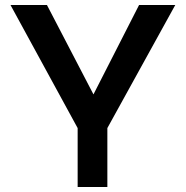

<svg xmlns="http://www.w3.org/2000/svg" viewBox="-20 -749 745 769"><path d="M291 -236 22 -729H168L372 -337L336 -335L537 -729H682L410 -236V0H291Z"/></svg>

Font: Reem Kufi Fun Medium
Style: Regular
Weight: 500
Designer: Khaled Hosny
Version: Version 1.005